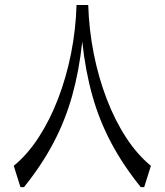

<svg xmlns="http://www.w3.org/2000/svg" viewBox="-20 -764 672 784"><path d="M292.5 -743.7H340.3Q343.3 -644 362.5 -546.4Q381.8 -448.7 415.3 -361.1Q448.7 -273.4 494.6 -202.9Q540.5 -132.3 596.2 -86.9L568.8 0H554.7Q481.9 -90.3 433.6 -181.6Q385.3 -272.9 356.9 -374Q328.6 -475.1 315.9 -594.2Q303.2 -475.1 274.9 -373.8Q246.6 -272.5 198.5 -181.2Q150.4 -89.8 78.1 0H63.5L36.1 -86.9Q91.8 -132.3 137.7 -202.9Q183.6 -273.4 217.3 -361.1Q251 -448.7 270.3 -546.4Q289.6 -644 292.5 -743.7Z"/></svg>

Font: Pinar-FD Regular
Style: FD-Regular
Weight: 400
Designer: Amin Abedi
Version: Version 3.000